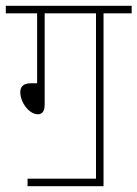

<svg xmlns="http://www.w3.org/2000/svg" viewBox="-20 -642 474 662"><path d="M75 -26V0H337V-596H434V-622H0V-596H108V-355H88C60 -355 50 -343 50 -324C50 -289 80 -248 111 -248C124 -248 134 -257 134 -281V-596H311V-26Z"/></svg>

Font: Noto Sans Condensed Thin
Style: Regular
Weight: 100
Width: 3
Designer: Monotype Design Team
Foundry: Monotype Imaging Inc.
Version: Version 2.013